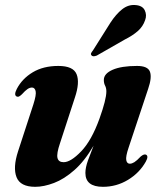

<svg xmlns="http://www.w3.org/2000/svg" viewBox="-20 -728 635 760"><path d="M557.5 -116Q569.5 -110.5 557 -88Q532 -43.5 486.5 -16Q441 11.5 387.5 11.5Q318 11.5 318 -43.5Q318 -64.5 328.2 -93Q338.5 -121.5 350.5 -151.5Q315 -90.5 274.5 -54.8Q234 -19 193.8 -3.8Q153.5 11.5 119.5 11.5Q60.5 11.5 45.5 -26.5Q30.5 -64.5 51.5 -129L112 -314.5Q124.5 -353.5 121 -367.5Q117.5 -381.5 106.5 -381.5Q98 -381.5 89 -375.5Q80 -369.5 66.5 -354.5Q59 -347.5 54.8 -345.8Q50.5 -344 46 -346Q34 -351.5 46.5 -376Q67.5 -416.5 109.5 -441.8Q151.5 -467 211 -467Q270 -467 283.2 -434.2Q296.5 -401.5 276.5 -342L217.5 -161Q203.5 -120 207.5 -103Q211.5 -86 232 -86Q260 -86 301.2 -128.8Q342.5 -171.5 374 -259Q401 -334.5 401 -366Q401 -379.5 396 -389Q391 -398.5 391 -411.5Q391 -436.5 425.8 -451.8Q460.5 -467 522.5 -467Q565 -467 573.5 -444.2Q582 -421.5 566.5 -376.5L489 -143.5Q477 -108 479.8 -94Q482.5 -80 494 -80Q502 -80 511.8 -86Q521.5 -92 537 -108.5Q549.5 -119 557.5 -116ZM417 -638Q439.5 -672.5 463.8 -691.5Q488 -710.5 516 -708Q544 -706 553 -687.2Q562 -668.5 554.5 -648.5Q546 -623 525.5 -605Q505 -587 474 -571.5L363 -508Q347.5 -502 342 -509Q338.5 -513.5 341 -518.2Q343.5 -523 348 -528.5Z"/></svg>

Font: Fraunces 72pt S000
Style: Bold Italic
Weight: 700
Italic angle: -16°
Version: Version 1.000; ttfautohint (v1.8.3)